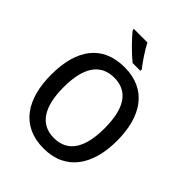

<svg xmlns="http://www.w3.org/2000/svg" viewBox="-260 -1079 1229 1229"><g transform="rotate(45 354.0 -465.0)"><path d="M345 -940H222V-931C250 -892 327 -815 371 -780H442V-792C412 -829 368 -895 345 -940ZM653 -358C653 -577 556 -725 355 -725C153 -725 55 -587 55 -359C55 -141 149 10 355 10C556 10 653 -140 653 -358ZM168 -358C168 -532 227 -631 355 -631C482 -631 540 -533 540 -358C540 -183 482 -84 354 -84C228 -84 168 -184 168 -358Z"/></g></svg>

Font: Noto Sans Bengali SemiCondensed Medium
Style: Regular
Weight: 500
Width: 4
Designer: Joana Ranito - Universal Thirst; Jelle Bosma - Monotype Design Team
Foundry: Universal Thirst ehf.
Version: Version 3.000